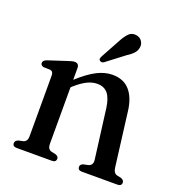

<svg xmlns="http://www.w3.org/2000/svg" viewBox="-123 -774 815 876"><g transform="rotate(20 284.0 -335.5)"><path d="M190 -437.5V-380.5Q238 -424 276.5 -443.8Q315 -463.5 351.5 -463.5Q406 -463.5 436 -428.8Q466 -394 473.5 -332L506.5 -70.5Q509.5 -44 527 -39L548 -34.5Q563 -28.5 563 -16.5Q563 0 542.5 0H370Q350.5 0 350.5 -17Q350.5 -28 364.5 -33.5L387.5 -38.5Q410 -44.5 407 -70L376 -310.5Q370 -356.5 352 -378.8Q334 -401 300 -401Q276.5 -401 251.5 -388.8Q226.5 -376.5 196.5 -350L190 -343.5V-69Q190 -44 208.5 -38.5L231 -33.5Q245 -28.5 245 -17Q245 0 225 0H54Q34 0 34 -16.5Q34 -28.5 49 -34.5L72 -39.5Q91 -45 91 -69V-365Q91 -385 76 -387.5L43 -388.5Q28.5 -392 28.5 -404Q28.5 -416.5 47 -423L132.5 -451Q158 -460 168.5 -460Q190 -460 190 -437.5ZM325.5 -617Q339.5 -643.5 354 -658.5Q368.5 -673.5 390 -670.5Q409 -668 418.5 -654.2Q428 -640.5 426 -625Q424 -607.5 412 -594.5Q400 -581.5 379.5 -568.5L295 -504Q282.5 -496.5 274.5 -504.5Q270 -508.5 271.2 -514Q272.5 -519.5 275.5 -525.5Z"/></g></svg>

Font: Fraunces 72pt Soft
Style: Regular
Weight: 400
Version: Version 1.000;[b76b70a41]